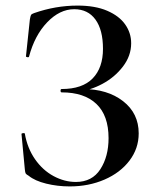

<svg xmlns="http://www.w3.org/2000/svg" viewBox="-20 -656 569 688"><path d="M369 -161Q369 -242 325.5 -283.5Q282 -325 201 -325Q197 -325 197 -331Q197 -337 201 -337Q275 -337 312 -375Q349 -413 349 -481Q349 -549 322 -586Q295 -623 246 -623Q194 -623 149 -576Q104 -529 84 -453Q83 -450 78 -451Q73 -452 73 -454L87 -586Q89 -598 91 -602Q93 -606 102 -609Q179 -636 258 -636Q321 -636 364 -617.5Q407 -599 428.5 -568.5Q450 -538 450 -501Q450 -456 420.5 -417.5Q391 -379 347 -355.5Q303 -332 263 -329L277 -337Q365 -337 421 -293.5Q477 -250 477 -178Q477 -124 444 -80.5Q411 -37 354.5 -12.5Q298 12 230 12Q186 12 145.5 2Q105 -8 83 -26Q74 -31 72 -34.5Q70 -38 69 -49L57 -176Q57 -178 62.5 -179Q68 -180 69 -177Q78 -125 105.5 -85.5Q133 -46 172 -25Q211 -4 252 -4Q310 -4 339.5 -49.5Q369 -95 369 -161Z"/></svg>

Font: Cormorant Infant SemiBold
Style: Regular
Weight: 600
Designer: Christian Thalmann (Catharsis Fonts)
Foundry: Catharsis Fonts
Version: Version 4.000